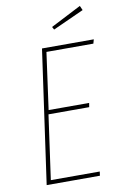

<svg xmlns="http://www.w3.org/2000/svg" viewBox="-95 -912 613 966"><g transform="rotate(-10 212.0 -429.5)"><path d="M383.8 -858.9 394 -835.9 235.8 -764.2 228 -778.8ZM423.8 -681.2 418 -660.2H178.2L138.2 -370.1H345.2L341.8 -349.1H133.8L87.9 -21H337.9L335 0H63L159.2 -681.2Z"/></g></svg>

Font: Fira Sans Compressed Thin
Style: Italic
Weight: 100
Width: 3
Italic angle: -8°
Designer: Carrois Corporate & Edenspiekermann AG
Foundry: Carrois Corporate GbR & Edenspiekermann AG
Version: Version 4.203;PS 004.203;hotconv 1.0.88;makeotf.lib2.5.64775